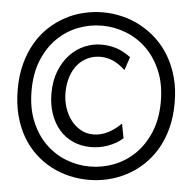

<svg xmlns="http://www.w3.org/2000/svg" viewBox="-52 -778 845 842"><g transform="rotate(5 370.0 -356.5)"><path d="M505.4 -183.1Q491.7 -170.4 475.1 -160.9Q458.5 -151.4 440.2 -144.8Q421.9 -138.2 402.8 -135Q383.8 -131.8 366.2 -131.8Q322.8 -131.8 287.1 -147.7Q251.5 -163.6 226.3 -192.6Q201.2 -221.7 187.3 -262Q173.3 -302.2 173.3 -351.6Q173.3 -407.7 190.7 -451.2Q208 -494.6 236.1 -523.9Q264.2 -553.2 300 -568.4Q335.9 -583.5 373.5 -583.5Q407.2 -583.5 438.2 -574Q469.2 -564.5 502.9 -539.6L483.4 -481Q454.1 -507.8 428 -518.8Q401.9 -529.8 373.5 -529.8Q345.2 -529.8 319.8 -518.6Q294.4 -507.3 275.4 -485.6Q256.3 -463.9 245.4 -432.1Q234.4 -400.4 234.4 -358.9Q234.4 -326.7 244.1 -295.9Q253.9 -265.1 271.7 -241.2Q289.6 -217.3 314.7 -202.6Q339.8 -188 371.1 -188Q405.3 -188 436.3 -204.1Q467.3 -220.2 493.2 -246.6ZM368.7 -725.1Q411.1 -725.1 453.4 -714.8Q495.6 -704.6 534.2 -683.8Q572.8 -663.1 605.7 -632.3Q638.7 -601.6 663.1 -560.5Q687.5 -519.5 701.4 -468.5Q715.3 -417.5 715.3 -356.4Q715.3 -293.9 701.4 -242.4Q687.5 -190.9 663.1 -150.1Q638.7 -109.4 605.7 -78.9Q572.8 -48.3 534.2 -28.1Q495.6 -7.8 453.4 2.2Q411.1 12.2 368.7 12.2Q324.7 12.2 282.2 2.2Q239.7 -7.8 201.7 -28.1Q163.6 -48.3 131.1 -78.9Q98.6 -109.4 75 -150.1Q51.3 -190.9 37.8 -242.7Q24.4 -294.4 24.4 -356.4Q24.4 -417.5 37.8 -468.5Q51.3 -519.5 75 -560.5Q98.6 -601.6 131.1 -632.3Q163.6 -663.1 201.7 -683.8Q239.7 -704.6 282.5 -714.8Q325.2 -725.1 368.7 -725.1ZM368.7 -666.5Q314 -666.5 262.9 -646.5Q211.9 -626.5 172.4 -587.4Q132.8 -548.3 109.1 -490.5Q85.4 -432.6 85.4 -356.4Q85.4 -280.3 109.1 -222.4Q132.8 -164.6 172.4 -125.5Q211.9 -86.4 262.9 -66.4Q314 -46.4 368.7 -46.4Q423.3 -46.4 474.9 -66.4Q526.4 -86.4 566.2 -125.5Q606 -164.6 630.1 -222.4Q654.3 -280.3 654.3 -356.4Q654.3 -432.6 630.1 -490.5Q606 -548.3 566.2 -587.4Q526.4 -626.5 474.9 -646.5Q423.3 -666.5 368.7 -666.5Z"/></g></svg>

Font: Andika Cyr
Style: Regular
Weight: 400
Designer: Victor Gaultney, Annie Olsen, Julie Remington, Don Collingsworth, Eric Hays, Becca Hirsbrunner
Foundry: SIL International
Version: Version 5.000